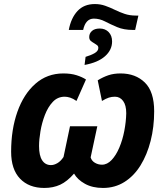

<svg xmlns="http://www.w3.org/2000/svg" viewBox="-20 -919 816 949"><path d="M320 -771Q331 -830 363 -864.5Q395 -899 449 -899Q476 -899 500 -890.5Q524 -882 547.5 -870.5Q571 -859 596 -850.5Q621 -842 652 -842H664L648 -771H637Q592 -771 559 -785Q526 -799 499 -813Q472 -827 444 -827Q403 -827 391 -771ZM403 -638Q430 -646 448 -656.5Q466 -667 466 -682Q466 -691 460 -695.5Q454 -700 446 -705Q437 -710 429 -716.5Q421 -723 421 -736Q421 -754 434.5 -766Q448 -778 473 -778Q500 -778 517 -760.5Q534 -743 534 -714Q534 -672 499 -641Q464 -610 398 -598ZM199 10Q123 10 79 -36Q35 -82 35 -169Q35 -279 66 -366.5Q97 -454 155 -505Q213 -556 293 -556Q331 -556 359 -547Q387 -538 405 -526L358 -420Q341 -432 326.5 -436.5Q312 -441 300 -441Q265 -441 241 -415.5Q217 -390 202 -351Q187 -312 180 -270.5Q173 -229 173 -197Q173 -150 188.5 -126.5Q204 -103 232 -103Q247 -103 263.5 -112.5Q280 -122 294 -143L326 -295H461L428 -141Q433 -124 449 -114.5Q465 -105 484 -105Q510 -105 532 -128.5Q554 -152 570 -190Q586 -228 594.5 -272.5Q603 -317 604 -359Q604 -399 588.5 -420Q573 -441 548 -441Q532 -441 518 -436.5Q504 -432 484 -420L463 -522Q489 -538 515.5 -547Q542 -556 576 -556Q650 -556 696 -511Q742 -466 742 -369Q742 -291 724.5 -222.5Q707 -154 674.5 -101.5Q642 -49 595 -19.5Q548 10 489 10Q437 10 400 -10.5Q363 -31 346 -61Q312 -22 277.5 -6Q243 10 199 10Z"/></svg>

Font: Noto Sans SemiCondensed
Style: Bold Italic
Weight: 700
Width: 4
Italic angle: -12°
Designer: Monotype Design Team
Foundry: Monotype Imaging Inc.
Version: Version 2.013; ttfautohint (v1.8.4.7-5d5b)